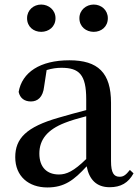

<svg xmlns="http://www.w3.org/2000/svg" viewBox="-20 -808 613 844"><path d="M161 -668C194 -668 224 -690 224 -728C224 -764 194 -788 161 -788C128 -788 99 -764 99 -728C99 -690 128 -668 161 -668ZM392 -668C425 -668 454 -690 454 -728C454 -764 425 -788 392 -788C359 -788 329 -764 329 -728C329 -690 359 -668 392 -668ZM462 15C511 15 544 -4 567 -46L551 -61C533 -38 522 -31 506 -31C481 -31 468 -47 468 -100V-356C468 -488 411 -543 285 -543C156 -543 77 -490 62 -404C68 -376 88 -362 116 -362C145 -362 169 -380 174 -428L185 -500C208 -507 229 -510 250 -510C328 -510 359 -480 359 -372V-324C318 -313 275 -302 239 -291C95 -250 47 -199 47 -117C47 -33 106 16 188 16C263 16 305 -16 361 -77C372 -19 404 15 462 15ZM359 -109C304 -55 272 -41 239 -41C188 -41 153 -71 153 -133C153 -194 188 -238 265 -268C290 -278 324 -288 359 -297Z"/></svg>

Font: Noto Serif JP SemiBold
Style: Regular
Weight: 600
Designer: Ryoko NISHIZUKA 西塚涼子 (kana & ideographs); Frank Grießhammer (Latin, Greek & Cyrillic); Wenlong ZHANG 张文龙 (bopomofo); San
Foundry: Adobe
Version: Version 2.001;hotconv 1.1.0;makeotfexe 2.6.0